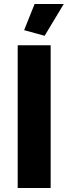

<svg xmlns="http://www.w3.org/2000/svg" viewBox="-20 -935 340 955"><path d="M68 0V-710H232V0ZM202 -757 100 -785 152 -915H297Z"/></svg>

Font: Raleway ExtraBold
Style: Regular
Weight: 800
Designer: Matt McInerney, Pablo Impallari, Rodrigo Fuenzalida
Foundry: Matt McInerney, Pablo Impallari, Rodrigo Fuenzalida
Version: Version 4.026